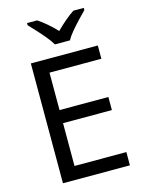

<svg xmlns="http://www.w3.org/2000/svg" viewBox="-137 -1024 830 1105"><g transform="rotate(-15 278.0 -472.0)"><path d="M496 0H97V-714H496V-635H187V-412H478V-334H187V-79H496ZM259 -784Q246 -807 224 -833.5Q202 -860 178 -886Q154 -912 136 -931V-944H196Q222 -927 250 -903Q278 -879 303 -852Q330 -879 358 -903Q386 -927 412 -944H474V-931Q455 -912 430.5 -886Q406 -860 383.5 -833.5Q361 -807 349 -784Z"/></g></svg>

Font: Noto Sans Old South Arabian
Style: Regular
Weight: 400
Designer: Monotype Design Team
Foundry: Monotype Imaging Inc.
Version: Version 2.001; ttfautohint (v1.8.4.7-5d5b)